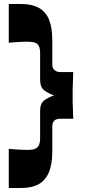

<svg xmlns="http://www.w3.org/2000/svg" viewBox="-20 -758 446 962"><path d="M24 184V-12Q48 -10 72 -8.5Q96 -7 120 -7Q144 -7 157 -13Q170 -19 175.5 -32Q181 -45 181 -65V-203Q181 -241 203.5 -256.5Q226 -272 251 -280Q226 -288 203.5 -304Q181 -320 181 -357V-491Q181 -514 175 -526.5Q169 -539 155.5 -544Q142 -549 120 -549Q96 -549 72 -547.5Q48 -546 24 -544V-738H85Q139 -738 174 -719Q209 -700 225.5 -660Q242 -620 242 -557V-435Q242 -417 253 -407Q264 -397 281 -397H347Q346 -358 345 -340Q344 -322 344 -311Q344 -300 344 -280Q344 -261 344 -249.5Q344 -238 345 -220Q346 -202 347 -163H281Q261 -163 251.5 -153Q242 -143 242 -124V1Q242 66 224.5 106.5Q207 147 172.5 165.5Q138 184 85 184Z"/></svg>

Font: Ojuju ExtraBold
Style: Regular
Weight: 800
Designer: Chisaokwu Joboson, Mirko Velimirovic
Foundry: Udi Foundry
Version: Version 1.000